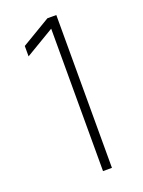

<svg xmlns="http://www.w3.org/2000/svg" viewBox="-138 -785 634 850"><g transform="rotate(-20 179.0 -360.0)"><path d="M196 -671 60 -590V-639L196 -720H238V0H196Z"/></g></svg>

Font: Tap Sans
Style: Regular
Weight: 400
Designer: Tap Payments
Foundry: Tap Payments
Version: Version 1.001;Glyphs 3.1.2 (3151)